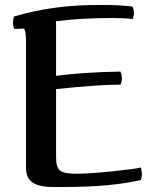

<svg xmlns="http://www.w3.org/2000/svg" viewBox="-20 -734 603 767"><path d="M462 -396Q373 -396 204 -378V-105Q204 -65 220 -52.5Q236 -40 282 -40Q336 -40 428.5 -49.5Q521 -59 543 -65Q547 -45 547 -39Q547 -31 543 -15Q424 13 236 13H192Q136 13 110 -5Q84 -23 84 -63V-565Q84 -620 73 -620L38 -618Q32 -628 32 -644Q32 -657 36 -668Q196 -716 384 -714Q448 -715 509 -708Q515 -696 515 -682Q515 -671 510 -658Q480 -662 427 -662Q302 -662 203 -649Q204 -644 204 -630V-431Q318 -446 461 -448Q467 -436 467 -419Q467 -409 462 -396Z"/></svg>

Font: Federant
Style: Medium
Weight: 500
Designer: Cyreal (www.cyreal.org)
Foundry: Cyreal (www.cyreal.org)
Version: Version 1.010